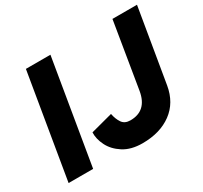

<svg xmlns="http://www.w3.org/2000/svg" viewBox="-147 -902 1182 1118"><g transform="rotate(-30 444.5 -342.5)"><path d="M142 -700H307L190 0H25ZM293 -186 440 -225Q447 -188 464.5 -162Q482 -136 520 -136Q630 -136 651 -257L724 -700H889L806 -205Q788 -99 710.5 -42Q633 15 515 15Q438 15 387.5 -17.5Q337 -50 314 -96.5Q291 -143 293 -186Z"/></g></svg>

Font: Oak Sans ExtraBold
Style: Italic
Weight: 800
Italic angle: -9.49998°
Foundry: Erik Kennedy, Walven
Version: Version 1.000